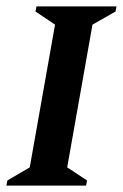

<svg xmlns="http://www.w3.org/2000/svg" viewBox="-27 -580 384 600"><path d="M-7 0 -4 -16 66 -57 145 -503 84 -544 87 -560H337L334 -544L262 -503L183 -57L245 -16L242 0Z"/></svg>

Font: Spectral SC SemiBold
Style: Italic
Weight: 600
Italic angle: -10°
Designer: Jean-Baptiste Levee
Foundry: Production Type
Version: Version 2.001